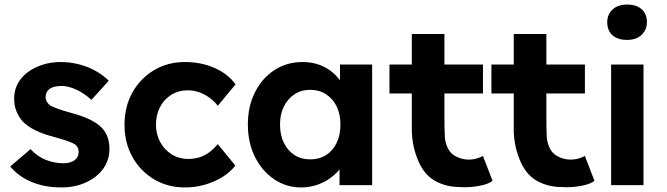

<svg xmlns="http://www.w3.org/2000/svg" viewBox="-20 -812 2923 842"><path d="M25 -82 114 -158Q144 -125 182 -110.5Q220 -96 258 -96Q273 -96 285.5 -99.5Q298 -103 307 -109.5Q316 -116 320.5 -125.5Q325 -135 325 -146Q325 -168 307 -180Q297 -186 276 -193.5Q255 -201 222 -210Q171 -223 135.5 -240.5Q100 -258 79 -280Q61 -301 51.5 -325.5Q42 -350 42 -380Q42 -416 58 -445.5Q74 -475 102.5 -496Q131 -517 168 -528.5Q205 -540 246 -540Q287 -540 326 -530Q365 -520 398.5 -501.5Q432 -483 457 -458L381 -374Q363 -391 340.5 -405Q318 -419 294 -427Q270 -435 251 -435Q234 -435 220.5 -432Q207 -429 198 -422.5Q189 -416 184.5 -407Q180 -398 180 -387Q180 -376 185.5 -366Q191 -356 201 -349Q212 -343 233.5 -335Q255 -327 292 -317Q340 -304 373.5 -288Q407 -272 427 -251Q444 -233 452 -210Q460 -187 460 -159Q460 -110 432.5 -72Q405 -34 357 -12Q309 10 249 10Q175 10 117.5 -14.5Q60 -39 25 -82Z M526 -265Q526 -344 560.5 -406Q595 -468 655 -504Q715 -540 791 -540Q862 -540 921 -514Q980 -488 1013 -442L935 -348Q921 -367 900 -382.5Q879 -398 854.5 -407Q830 -416 804 -416Q763 -416 731.5 -396.5Q700 -377 682 -343Q664 -309 664 -265Q664 -223 682.5 -189Q701 -155 733 -135Q765 -115 805 -115Q831 -115 854 -122Q877 -129 897.5 -144Q918 -159 935 -180L1012 -86Q979 -43 918.5 -16.5Q858 10 791 10Q715 10 655 -26Q595 -62 560.5 -124Q526 -186 526 -265Z M1067 -266Q1067 -346 1098.5 -408Q1130 -470 1184 -505Q1238 -540 1307 -540Q1346 -540 1378.5 -528.5Q1411 -517 1435.5 -497Q1460 -477 1477 -451Q1494 -425 1501 -395L1471 -400V-529H1612V0H1469V-127L1501 -130Q1493 -102 1475 -77Q1457 -52 1430.5 -32.5Q1404 -13 1371 -1.5Q1338 10 1301 10Q1235 10 1182 -26Q1129 -62 1098 -124Q1067 -186 1067 -266ZM1473 -266Q1473 -311 1456.5 -345Q1440 -379 1410 -398.5Q1380 -418 1340 -418Q1301 -418 1271.5 -398.5Q1242 -379 1225 -345Q1208 -311 1208 -266Q1208 -220 1225 -185.5Q1242 -151 1271.5 -132Q1301 -113 1340 -113Q1380 -113 1410 -132Q1440 -151 1456.5 -185.5Q1473 -220 1473 -266Z M1899 -13Q1845 -38 1816.5 -101.5Q1788 -165 1786 -236V-402H1688V-529H1786V-663H1929V-529H2098V-402H1929V-300Q1929 -249 1931 -208Q1934 -181 1944.5 -161Q1955 -141 1971 -131Q2001 -112 2036 -112Q2067 -112 2098 -128L2140 -19Q2122 -5 2087.5 2Q2053 9 2017 9Q1979 9 1953 4.5Q1927 0 1899 -13Z M2346 -13Q2292 -38 2263.5 -101.5Q2235 -165 2233 -236V-402H2135V-529H2233V-663H2376V-529H2545V-402H2376V-300Q2376 -249 2378 -208Q2381 -181 2391.5 -161Q2402 -141 2418 -131Q2448 -112 2483 -112Q2514 -112 2545 -128L2587 -19Q2569 -5 2534.5 2Q2500 9 2464 9Q2426 9 2400 4.5Q2374 0 2346 -13Z M2660 0V-529H2802V0ZM2643 -715Q2643 -749 2666.5 -770.5Q2690 -792 2730 -792Q2771 -792 2794 -771.5Q2817 -751 2817 -715Q2817 -681 2793.5 -659Q2770 -637 2730 -637Q2689 -637 2666 -657.5Q2643 -678 2643 -715Z"/></svg>

Font: Mach SemiBold
Style: Regular
Weight: 600
Version: Version 1.002